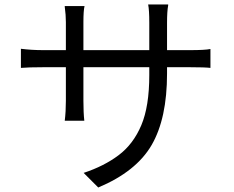

<svg xmlns="http://www.w3.org/2000/svg" viewBox="-20 -797 1040 854"><path d="M417 37 352 -28Q443 -58 508 -107Q573 -156 608.5 -240Q644 -324 644 -463V-498H351V-349Q351 -296 355 -260H268Q273 -301 273 -349V-498H172Q106 -498 73 -495V-580Q121 -574 172 -574H273V-699Q273 -730 268 -767V-770H356Q351 -750 351 -699V-574H644V-696Q644 -752 639 -777H728V-773Q723 -747 723 -696V-574H825Q891 -574 916 -579V-495Q891 -498 825 -498H723V-470Q723 -270 654.5 -152Q586 -34 417 37Z"/></svg>

Font: Source Han Sans & Saira Hybrid
Style: Regular
Weight: 400
Designer: Ryoko NISHIZUKA 西塚涼子 (kana & ideographs); Paul D. Hunt (Latin, Greek & Cyrillic); Wenlong ZHANG 张文龙 (bopomofo); Sandoll 
Foundry: Adobe Systems Incorporated
Version: Version 1.00;August 2, 2021;FontCreator 13.0.0.2675 64-bit